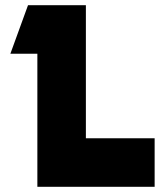

<svg xmlns="http://www.w3.org/2000/svg" viewBox="-20 -720 646 740"><path d="M311 -700V-187H576V0H124V-513H20L88 -700Z"/></svg>

Font: Clickuper
Style: Bold
Weight: 700
Designer: Denis Ignatov
Foundry: Denis Ignatov
Version: Version 1.10 April 16, 2021